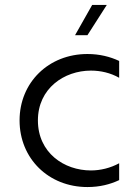

<svg xmlns="http://www.w3.org/2000/svg" viewBox="-20 -749 565 775"><path d="M333 6C383 6 425 -5 461 -22V-90C426 -71 386 -61 347 -61C239 -61 133 -132 133 -263C133 -392 239 -464 347 -464C386 -464 426 -455 461 -435V-503C425 -520 382 -531 333 -531C176 -531 59 -416 59 -263C59 -109 176 6 333 6ZM283 -607H333L411 -729H352Z"/></svg>

Font: Chess Sans
Style: Regular
Weight: 400
Designer: Wolf Bōese
Foundry: Wolf Bōese
Version: Version 7.223;Glyphs 3.3 (3306)